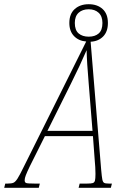

<svg xmlns="http://www.w3.org/2000/svg" viewBox="-78 -891 609 911"><path d="M453 -20 448 0H295L300 -20H336Q355 -20 362.5 -22.5Q370 -25 372.5 -34Q375 -43 375 -66Q375 -95 371 -137L363 -245H135L64 -103Q50 -74 44.5 -59.5Q39 -45 39 -36Q39 -25 46.5 -22.5Q54 -20 85 -20H111L106 0H-58L-53 -20H-41Q-23 -20 -14 -24Q-5 -28 5 -43.5Q15 -59 34 -98L331 -694Q295 -697 273 -720Q251 -743 251 -782Q251 -825 276.5 -848Q302 -871 343 -871Q384 -871 409 -848Q434 -825 434 -782Q434 -741 411.5 -718Q389 -695 352 -693L402 -86Q405 -52 407.5 -39.5Q410 -27 416 -23.5Q422 -20 438 -20ZM343 -717Q373 -717 390.5 -732.5Q408 -748 408 -782Q408 -814 390 -830.5Q372 -847 343 -847Q313 -847 295 -830.5Q277 -814 277 -782Q277 -748 295 -732.5Q313 -717 343 -717ZM361 -270 343 -493Q334 -597 333 -653Q303 -583 258 -493L147 -270Z"/></svg>

Font: Noto Serif CondThin
Style: Italic
Weight: 250
Width: 3
Italic angle: -12°
Designer: Monotype Design Team
Foundry: Monotype Imaging Inc.
Version: Version 1.001